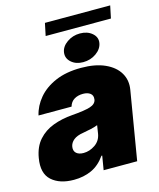

<svg xmlns="http://www.w3.org/2000/svg" viewBox="-123 -918 837 1013"><g transform="rotate(-15 295.5 -411.0)"><path d="M154.8 8.5Q77.1 8.5 33.7 -30.5Q-9.6 -69.6 4.3 -150.6Q14.2 -210.2 46.9 -246.8Q79.5 -283.4 127.8 -301.5Q176.1 -319.6 233 -323.9Q302.2 -329.2 332.9 -339Q363.6 -348.7 367.9 -372.2V-373.6Q371.1 -394.9 356.7 -406.2Q342.3 -417.6 316.8 -417.6Q289.1 -417.6 269 -405.5Q248.9 -393.5 241.5 -367.9H61.1Q72.4 -417.6 107.8 -459.7Q143.1 -501.8 201.9 -527.2Q260.7 -552.6 342.3 -552.6Q419.7 -552.6 472.3 -528.8Q524.9 -505 548.7 -464.5Q572.4 -424 563.9 -373.6L501.4 0H318.2L331 -76.7H326.7Q294.7 -30.9 251.4 -11.2Q208.1 8.5 154.8 8.5ZM240.1 -115.1Q273.1 -115.1 303.1 -135.5Q333.1 -155.9 339.5 -193.2L346.6 -238.6Q330.6 -232.2 309.8 -227.6Q289.1 -223 265.6 -218.8Q230.5 -213.4 212 -198.3Q193.5 -183.2 190.3 -161.9Q187.1 -139.6 200.8 -127.3Q214.5 -115.1 240.1 -115.1ZM362.2 -578.5Q322.8 -578.5 297.8 -600.6Q272.7 -622.7 277 -654Q281.2 -685.3 312.7 -707.4Q344.1 -729.5 383.5 -729.5Q424 -729.5 449.8 -707.4Q475.5 -685.3 470.2 -654Q464.8 -622.7 433.8 -600.6Q402.7 -578.5 362.2 -578.5ZM576.7 -831.1 562.5 -763.1H206L220.2 -831.1Z"/></g></svg>

Font: Inter UI Black
Style: Italic
Weight: 900
Italic angle: -9.39999°
Designer: Rasmus Andersson
Foundry: rsms
Version: 3.2;8d6f07862